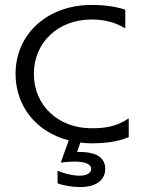

<svg xmlns="http://www.w3.org/2000/svg" viewBox="-20 -534 570 777"><path d="M501 -55C448 -19 399 -15 350 -15C215 -15 117 -108 117 -235C117 -362 215 -455 350 -455C390 -455 439 -449 487 -419V-495C440 -510 393 -514 351 -514C172 -514 43 -397 43 -235C43 -102 129 1 258 34L226 124C235 123 257 120 280 120C323 120 349 129 349 150C349 168 328 177 302 177C272 177 233 166 213 157V208C238 217 271 223 304 223C384 223 406 182 406 150C406 91 347 81 304 81H292L305 43C320 45 335 46 351 46C401 46 452 41 501 21Z"/></svg>

Font: LINE Seed JP_OTF Regular
Style: Regular
Weight: 400
Designer: LY Corporation & Fontrix & Fontworks
Version: Version 1.002